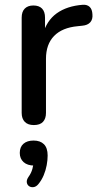

<svg xmlns="http://www.w3.org/2000/svg" viewBox="-20 -518 413 806"><path d="M122 7Q97 7 84 -6.5Q71 -20 71 -44V-444Q71 -469 84 -482Q97 -495 120 -495Q144 -495 156.5 -482Q169 -469 169 -444V-371H159Q175 -431 218 -462Q261 -493 328 -498Q346 -499 356.5 -489Q367 -479 368 -458Q370 -437 359 -424.5Q348 -412 325 -410L306 -408Q241 -402 207 -367Q173 -332 173 -271V-44Q173 -20 160.5 -6.5Q148 7 122 7ZM141 255Q132 266 121 267.5Q110 269 102 263.5Q94 258 92.5 247.5Q91 237 100 224Q111 209 116 191Q121 173 121 159L124 177Q95 177 79 162.5Q63 148 63 124Q63 99 78.5 85.5Q94 72 121 72Q149 72 164.5 87.5Q180 103 180 135Q180 154 176 175.5Q172 197 163.5 217.5Q155 238 141 255Z"/></svg>

Font: Nunito SemiBold
Style: Regular
Weight: 600
Designer: Vernon Adams
Foundry: Vernon Adams
Version: Version 3.602